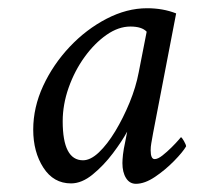

<svg xmlns="http://www.w3.org/2000/svg" viewBox="-20 -445 486 471"><path d="M313.5 5.9Q297.9 5.9 289.1 -8.3Q280.3 -22.5 280.3 -44.9Q280.3 -52.7 281.7 -65.9Q283.2 -79.1 287.1 -96.7L292 -122.1Q279.3 -98.6 256.8 -68.8Q234.4 -39.1 207.5 -17.1Q180.7 4.9 154.3 4.9Q111.3 4.9 86.4 -33.7Q61.5 -72.3 61.5 -127Q61.5 -181.6 85.9 -234.4Q110.4 -287.1 150.9 -330.1Q191.4 -373 241.2 -398.9Q291 -424.8 340.8 -424.8Q379.9 -424.8 412.1 -412.1L355.5 -118.2Q352.5 -101.6 351.1 -93.3Q349.6 -85 349.6 -76.2Q349.6 -54.7 359.4 -54.7Q367.2 -54.7 378.4 -63.5Q389.6 -72.3 400.9 -83.5Q412.1 -94.7 418 -101.6L423.8 -108.4Q425.8 -108.4 431.2 -99.1Q436.5 -89.8 436.5 -85.9Q428.7 -72.3 407.2 -50.3Q385.7 -28.3 360.4 -11.2Q335 5.9 313.5 5.9ZM183.6 -51.8Q202.1 -51.8 222.7 -71.3Q243.2 -90.8 262.7 -123Q282.2 -155.3 297.9 -193.4Q313.5 -231.4 320.3 -267.6L339.8 -367.2Q328.1 -379.9 299.8 -379.9Q270.5 -379.9 241.2 -359.4Q211.9 -338.9 187.5 -305.2Q163.1 -271.5 148.4 -230Q133.8 -188.5 133.8 -147.5Q133.8 -51.8 183.6 -51.8Z"/></svg>

Font: Crimson Text
Style: Italic
Weight: 400
Italic angle: -11°
Designer: Sebastian Kosch
Foundry: Sebastian Kosch
Version: Version 1.100; ttfautohint (v1.8.4)